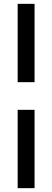

<svg xmlns="http://www.w3.org/2000/svg" viewBox="-20 -770 272 1000"><path d="M72 -750H160V-342H72ZM72 -198H160V210H72Z"/></svg>

Font: Cabin
Style: Regular
Weight: 400
Designer: Pablo Impallari
Foundry: Pablo Impallari. http://www.impallari.com Igino Marini. http://www.ikern.com
Version: Version 2.001